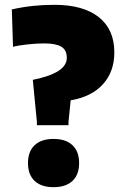

<svg xmlns="http://www.w3.org/2000/svg" viewBox="-20 -766 518 796"><path d="M133 -260 116 -435Q257 -463 257 -526Q257 -559 234 -572.5Q211 -586 164 -586Q148 -586 130 -585Q112 -584 94.5 -582Q77 -580 61 -577.5Q45 -575 34 -572L29 -727Q74 -737 116.5 -741.5Q159 -746 206 -746Q325 -746 389.5 -695Q454 -644 454 -549Q454 -469 407 -417Q360 -365 273 -350L264 -261V-247H133ZM202 10Q151 10 123.5 -16Q96 -42 96 -90Q96 -138 123.5 -164Q151 -190 202 -190Q253 -190 280.5 -164Q308 -138 308 -90Q308 -42 280.5 -16Q253 10 202 10Z"/></svg>

Font: Encode Sans Narrow
Style: Black
Weight: 900
Designer: Pablo Impallari, Andres Torresi
Foundry: Pablo Impallari, Andres Torresi
Version: Version 1.000; ttfautohint (v1.00) -l 8 -r 50 -G 200 -x 14 -